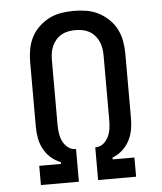

<svg xmlns="http://www.w3.org/2000/svg" viewBox="-53 -789 706 836"><g transform="rotate(-5 300.0 -371.5)"><path d="M92 0V-84H187V-92Q163 -101 144 -118Q125 -135 113 -157.5Q101 -180 96.5 -205Q92 -230 92 -255V-539Q92 -566 97 -593.5Q102 -621 114.5 -645.5Q127 -670 147.5 -689.5Q168 -709 192.5 -721.5Q217 -734 244.5 -738.5Q272 -743 300 -743Q328 -743 355.5 -738.5Q383 -734 407.5 -721.5Q432 -709 452.5 -689.5Q473 -670 485.5 -645.5Q498 -621 503 -593.5Q508 -566 508 -539V-255Q508 -230 503.5 -205Q499 -180 487 -157.5Q475 -135 456 -118Q437 -101 413 -92V-84H508V0H342V-143H347Q365 -144 379 -156Q393 -168 400.5 -184.5Q408 -201 410.5 -219Q413 -237 413 -255V-539Q413 -554 410.5 -569.5Q408 -585 401.5 -599.5Q395 -614 384.5 -626Q374 -638 360.5 -645.5Q347 -653 331.5 -656Q316 -659 300 -659Q284 -659 268.5 -656Q253 -653 239.5 -645.5Q226 -638 215.5 -626Q205 -614 198.5 -599.5Q192 -585 189.5 -569.5Q187 -554 187 -539V-255Q187 -237 189.5 -219Q192 -201 199.5 -184.5Q207 -168 221 -156Q235 -144 253 -143H258V0Z"/></g></svg>

Font: Iosevka Curly Slab MdEx
Style: Regular
Weight: 500
Width: 7
Monospace: yes
Designer: Belleve Invis
Foundry: Belleve Invis
Version: Version 11.1.0; ttfautohint (v1.8.3)